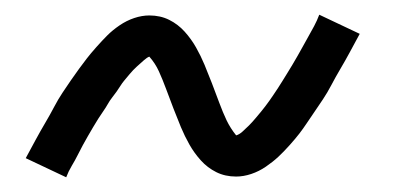

<svg xmlns="http://www.w3.org/2000/svg" viewBox="-20 -425 540 261"><path d="M70 -184 15 -210Q22 -223 28.5 -235Q35 -247 41.5 -258Q48 -269 53.5 -279.5Q59 -290 65 -299Q71 -308 76.5 -316Q82 -324 87.5 -331.5Q93 -339 98 -345.5Q103 -352 111 -361Q119 -370 126 -377Q133 -384 142.5 -390.5Q152 -397 162.5 -400.5Q173 -404 183 -404Q198 -404 210 -398Q222 -392 231 -382Q240 -372 246.5 -360.5Q253 -349 258 -337Q263 -325 268 -312Q273 -299 278 -285.5Q283 -272 288 -261.5Q293 -251 301 -241Q305 -242 309.5 -246Q314 -250 318.5 -254.5Q323 -259 328 -265Q333 -271 335.5 -274Q338 -277 341 -281Q344 -285 346.5 -288.5Q349 -292 352 -296.5Q355 -301 358 -305.5Q361 -310 364 -315Q367 -320 370.5 -325.5Q374 -331 377.5 -337Q381 -343 384.5 -349Q388 -355 391.5 -361.5Q395 -368 399 -375Q403 -382 407 -389.5Q411 -397 414 -405L469 -379Q462 -366 455.5 -354Q449 -342 442.5 -331Q436 -320 430.5 -309.5Q425 -299 419 -290Q413 -281 407.5 -273Q402 -265 397 -257.5Q392 -250 387 -243.5Q382 -237 374 -228Q366 -219 358.5 -212Q351 -205 341.5 -198.5Q332 -192 321.5 -188.5Q311 -185 301 -185Q286 -185 274 -191Q262 -197 253 -207Q244 -217 237.5 -228.5Q231 -240 226 -252Q221 -264 216 -277Q211 -290 206 -303.5Q201 -317 196 -328Q191 -339 183 -348Q180 -347 175.5 -343Q171 -339 166 -334.5Q161 -330 156 -324Q151 -318 148.5 -315Q146 -312 143.5 -308Q141 -304 138.5 -300.5Q136 -297 132.5 -292.5Q129 -288 126.5 -283.5Q124 -279 120.5 -274Q117 -269 113.5 -263.5Q110 -258 106.5 -252Q103 -246 99.5 -240Q96 -234 92.5 -227.5Q89 -221 85.5 -214Q82 -207 77.5 -199.5Q73 -192 70 -184Z"/></svg>

Font: Iosevka Curly Light
Style: Italic
Weight: 300
Italic angle: -9°
Monospace: yes
Designer: Belleve Invis
Foundry: Belleve Invis
Version: Version 22.1.2; ttfautohint (v1.8.4)